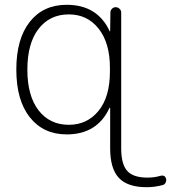

<svg xmlns="http://www.w3.org/2000/svg" viewBox="-20 -550 713 800"><path d="M267 -490Q187 -490 140.5 -429.5Q94 -369 94 -260Q94 -151 140.5 -90.5Q187 -30 267 -30Q343 -30 390.5 -88Q438 -146 438 -252V-268Q438 -371 391 -430.5Q344 -490 267 -490ZM258 10Q161 10 104.5 -61Q48 -132 48 -260Q48 -388 104 -459Q160 -530 258 -530Q386 -530 437 -420Q437 -419 438 -419Q439 -419 439 -420L440 -498Q440 -507 446.5 -513.5Q453 -520 462 -520Q471 -520 478 -513.5Q485 -507 485 -498V68Q485 134 510 162Q535 190 594 190Q623 190 647 183Q667 177 672 195Q674 203 670 211Q666 219 658 221Q625 230 591 230Q512 230 475.5 191.5Q439 153 439 68V-100Q439 -101 438 -101Q436 -101 436 -100Q385 10 258 10Z"/></svg>

Font: Rounded Mplus 1c Light
Style: Regular
Weight: 300
Version: Version 1.059.20150529